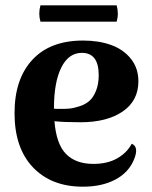

<svg xmlns="http://www.w3.org/2000/svg" viewBox="-20 -682 567 716"><path d="M289.1 14.2Q171.4 14.2 102.8 -58.1Q34.2 -130.4 34.2 -259.8Q34.2 -387.2 100.6 -459Q167 -530.8 290 -530.8Q348.6 -530.8 394.5 -514.2Q440.4 -497.6 468.3 -462.6Q496.1 -427.7 496.1 -378.9Q496.1 -306.2 437.3 -266.1Q378.4 -226.1 280.8 -226.1Q218.3 -226.1 183.1 -230Q189.9 -144.5 226.3 -107.7Q262.7 -70.8 328.1 -70.8Q380.9 -70.8 417.2 -91.6Q453.6 -112.3 471.2 -146Q499 -134.3 480 -87.9Q460.4 -39.1 410.4 -12.5Q360.4 14.2 289.1 14.2ZM130.9 -601.1Q122.1 -630.9 130.9 -662.1H415Q423.8 -630.9 415 -601.1ZM181.2 -276.9Q187 -275.9 200.2 -275.9Q221.7 -275.4 238.8 -277.1Q255.9 -278.8 277.3 -285.9Q298.8 -293 313.5 -305.9Q328.1 -318.8 338.1 -343.5Q348.1 -368.2 348.1 -401.9Q348.1 -484.9 285.2 -484.9Q235.8 -484.9 208.5 -429.9Q181.2 -375 181.2 -277.8Z"/></svg>

Font: Arima
Style: Bold
Weight: 700
Designer: Joana Correia and Natanael Gama
Foundry: NDISCOVER
Version: Version 1.100;Glyphs 3.1.2 (3151)